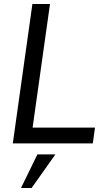

<svg xmlns="http://www.w3.org/2000/svg" viewBox="-20 -717 535 960"><path d="M44 0H444L455 -79H143L230 -697H142ZM85 223H138L257 55H167Z"/></svg>

Font: HK Grotesk
Style: Italic
Weight: 400
Italic angle: -16°
Designer: Alfredo Marco Pradil
Foundry: Hanken Design Co.
Version: Version 3.001;FEAKit 1.0